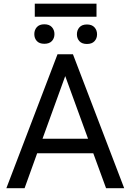

<svg xmlns="http://www.w3.org/2000/svg" viewBox="-20 -999 692 1019"><path d="M475.1 -185.5H177.2L110.4 0H13.7L285.2 -710.9H367.2L639.2 0H543ZM205.6 -262.7H447.3L326.2 -595.2ZM492.2 -910.2H164.6V-979.5H492.2ZM162.1 -817.9Q162.1 -839.8 175.5 -855Q189 -870.1 215.3 -870.1Q241.7 -870.1 255.4 -855Q269 -839.8 269 -817.9Q269 -795.9 255.4 -781.2Q241.7 -766.6 215.3 -766.6Q189 -766.6 175.5 -781.2Q162.1 -795.9 162.1 -817.9ZM388.2 -816.9Q388.2 -838.9 401.6 -854Q415 -869.1 441.4 -869.1Q467.8 -869.1 481.4 -854Q495.1 -838.9 495.1 -816.9Q495.1 -794.9 481.4 -780.3Q467.8 -765.6 441.4 -765.6Q415 -765.6 401.6 -780.3Q388.2 -794.9 388.2 -816.9Z"/></svg>

Font: Roboto
Style: Regular
Weight: 400
Designer: Google
Version: Version 2.001047; 2015